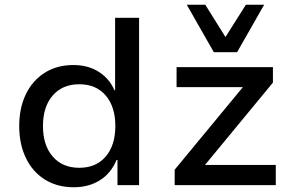

<svg xmlns="http://www.w3.org/2000/svg" viewBox="-20 -780 1230 809"><path d="M291 9Q221 9 169 -23.5Q117 -56 89 -114.5Q61 -173 61 -249Q61 -325 89 -383Q117 -441 168.5 -473.5Q220 -506 289 -506Q351 -506 396 -477.5Q441 -449 462 -400H465V-705H566V0H475V-106H471Q448 -50 401 -20.5Q354 9 291 9ZM314 -73Q385 -73 425.5 -120.5Q466 -168 466 -249Q466 -330 425.5 -377.5Q385 -425 314 -425Q243 -425 202 -377.5Q161 -330 161 -249Q161 -168 202 -120.5Q243 -73 314 -73ZM716 0V-65L1030 -445L1035 -413H724V-497H1130V-432L814 -49L809 -85H1142V0ZM881 -560 767 -760H845L930 -624L1016 -760H1093L979 -560Z"/></svg>

Font: Nunito Sans 7pt Medium
Style: Regular
Weight: 500
Designer: Vernon Adams
Foundry: Vernon Adams
Version: Version 3.101;gftools[0.9.27]